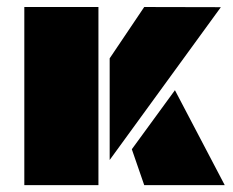

<svg xmlns="http://www.w3.org/2000/svg" viewBox="-20 -539 678 559"><path d="M266.6 0H50.8V-518.6H266.6ZM299.3 -73.2V-369.1L399.9 -518.6L623 -518.1ZM634.3 0H399.9L363.8 -104.5L489.3 -276.4Z"/></svg>

Font: Black Ops One
Style: Regular
Weight: 400
Designer: James Grieshaber
Foundry: James Grieshaber
Version: Version 1.002